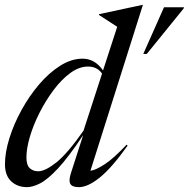

<svg xmlns="http://www.w3.org/2000/svg" viewBox="-20 -762 779 792"><path d="M506.5 -161.5Q442 -70.5 392.2 -30.2Q342.5 10 305.5 10Q278.5 10 270.5 -2.8Q262.5 -15.5 272 -46L323 -204.5Q262 -113 219 -67Q176 -21 145.2 -5.5Q114.5 10 91.5 10Q52 10 26.2 -14Q0.5 -38 0.5 -84.5Q0.5 -133.5 18.8 -192Q37 -250.5 68.8 -308.2Q100.5 -366 141.5 -414Q182.5 -462 228.5 -491Q274.5 -520 321 -520Q371 -520 405 -471.5L463.5 -651.5L388 -700.5L388.5 -703.5L568 -742H569.5L353 -57.5Q375.5 -60.5 412.8 -85Q450 -109.5 502 -165ZM89 -113Q89 -81 102.8 -68.2Q116.5 -55.5 137.5 -55.5Q166.5 -55.5 212.2 -91.8Q258 -128 324.5 -223L401 -458.5Q389 -475 374.5 -481.2Q360 -487.5 343 -487.5Q306.5 -487.5 270.2 -461Q234 -434.5 201.5 -391.2Q169 -348 143.5 -297.8Q118 -247.5 103.5 -198.8Q89 -150 89 -113ZM571 -539.5 656.5 -732H739L737.5 -727L585.5 -539.5Z"/></svg>

Font: Newsreader Display
Style: Italic
Weight: 400
Italic angle: -17°
Designer: Hugues Gentile
Foundry: Production Type
Version: Version 1.001